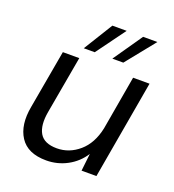

<svg xmlns="http://www.w3.org/2000/svg" viewBox="-131 -807 837 922"><g transform="rotate(20 287.5 -346.5)"><path d="M208 12Q113 12 74 -48Q35 -108 53 -205L106 -504H190L138 -211Q125 -139 148 -99.5Q171 -60 236 -60Q299 -60 349.5 -103.5Q400 -147 417 -228L465 -504H549L461 0H385L395 -89Q364 -41 314.5 -14.5Q265 12 208 12ZM340 -556 443 -705H516L396 -556ZM194 -556 286 -705H359L250 -556Z"/></g></svg>

Font: DM Sans Italic
Style: Regular
Weight: 400
Italic angle: -10°
Designer: Colophon Foundry, Jonny Pinhorn
Foundry: Colophon Foundry
Version: Version 4.004; ttfautohint (v1.8.4.7-5d5b)